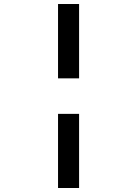

<svg xmlns="http://www.w3.org/2000/svg" viewBox="-20 -756 690 966"><path d="M272 -361.8V-735.8H377.9V-361.8ZM272 189.9V-183.1H377.9V189.9Z"/></svg>

Font: Azeret Mono
Style: Regular
Weight: 400
Designer: Martin Vácha
Foundry: Displaay
Version: Version 1.002